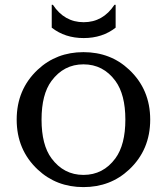

<svg xmlns="http://www.w3.org/2000/svg" viewBox="-20 -762 688 792"><path d="M193.4 -742.2H198.2Q245.6 -670.4 325.2 -670.4Q404.8 -670.4 452.1 -742.2H457V-647.9Q402.3 -605 325.2 -605Q248 -605 193.4 -647.9ZM135.7 -62.5Q48.8 -144 48.8 -268.6Q48.8 -393.1 135.7 -474.6Q212.9 -546.9 324.2 -546.9Q436 -546.9 512.7 -474.6Q599.6 -393.1 599.6 -268.6Q599.6 -144 512.7 -62.5Q435.5 9.8 324.2 9.8Q212.9 9.8 135.7 -62.5ZM324.2 -40.5Q405.8 -40.5 456.1 -108.9Q497.1 -165 497.1 -268.6Q497.1 -372.1 456.1 -428.2Q405.8 -496.6 324.2 -496.6Q243.2 -496.6 192.4 -428.2Q151.4 -373 151.4 -268.6Q151.4 -164.1 192.4 -108.9Q243.2 -40.5 324.2 -40.5Z"/></svg>

Font: Classica
Style: Book
Weight: 400
Designer: Wojciech Kalinowski "wmk69" (wmk69@o2.pl)
Foundry: Wojciech Kalinowski "wmk69" (wmk69@o2.pl)
Version: Version 2.1.1; 2021-05-14